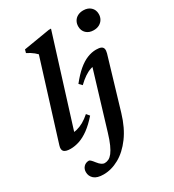

<svg xmlns="http://www.w3.org/2000/svg" viewBox="-227 -843 1112 1228"><g transform="rotate(-30 328.5 -229.0)"><path d="M196 -613.5Q187.5 -622.5 177.2 -630.8Q167 -639 154.8 -646.8Q142.5 -654.5 128.5 -661.5L135 -685L329 -717H345.5L133.5 -39L114.5 -70Q139 -68 163.5 -74Q188 -80 213.5 -94.2Q239 -108.5 265.5 -132L284 -110Q243.5 -64 206.8 -37.2Q170 -10.5 136.2 0.8Q102.5 12 71 12Q35.5 12 22.2 -1Q9 -14 18.5 -44ZM503 -641Q503 -662.5 512.5 -679.2Q522 -696 539.8 -705.5Q557.5 -715 581.5 -715Q615.5 -715 636.2 -695.8Q657 -676.5 657 -645Q657 -624 647.2 -607.2Q637.5 -590.5 620 -580.8Q602.5 -571 578 -571Q544 -571 523.5 -590.5Q503 -610 503 -641ZM465 -25Q437 69.5 390 133Q343 196.5 286.2 228Q229.5 259.5 171.5 259.5Q124 259.5 101.8 239.8Q79.5 220 79.5 190Q79.5 166.5 94.2 151Q109 135.5 132.5 135.5Q137.5 135.5 145.2 142.8Q153 150 166 167Q179 184 191 192Q203 200 213 200Q229 200 243.5 192.8Q258 185.5 271.8 167.8Q285.5 150 299.5 119Q313.5 88 327.5 41L460.5 -399L484.5 -375Q461.5 -375.5 438.5 -368Q415.5 -360.5 391.2 -344Q367 -327.5 340.5 -302L320.5 -323Q358.5 -371 393.5 -400.5Q428.5 -430 461.8 -443.2Q495 -456.5 527 -456.5Q551 -456.5 563.5 -450.8Q576 -445 579 -432.5Q582 -420 576.5 -400.5Z"/></g></svg>

Font: Newsreader 16pt 16pt SemiBold
Style: Italic
Weight: 600
Italic angle: -17°
Version: Version 1.003